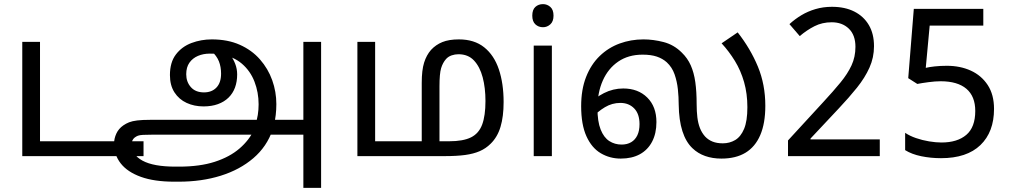

<svg xmlns="http://www.w3.org/2000/svg" viewBox="-20 -757 4896 931"><path d="M88 0V-554H174V-72H676V0Z M825 124Q728 124 663 100.5Q598 77 565.5 35.5Q533 -6 533 -60Q533 -85 544 -109Q555 -133 578 -149Q591 -158 606 -164Q621 -170 645.5 -173Q670 -176 710 -176H1457L1460 -104H721Q690 -104 673.5 -103Q657 -102 649 -99Q641 -96 633 -90Q618 -78 618 -56Q618 -7 671 22Q724 51 831 51H848Q949 51 1021.5 27.5Q1094 4 1141.5 -37Q1189 -78 1213 -130L1217 -149Q1226 -174 1230 -199.5Q1234 -225 1234 -251Q1234 -309 1214 -361Q1194 -413 1152.5 -448.5Q1111 -484 1046 -494Q1033 -496 1021.5 -496.5Q1010 -497 997 -497Q966 -497 940 -486Q914 -475 898.5 -453Q883 -431 883 -397Q883 -360 905.5 -334.5Q928 -309 969 -309Q1007 -309 1029.5 -332.5Q1052 -356 1052 -400Q1052 -433 1041.5 -459.5Q1031 -486 1005 -510L1062 -527Q1080 -512 1095.5 -492Q1111 -472 1120.5 -447.5Q1130 -423 1130 -396Q1130 -361 1119.5 -332.5Q1109 -304 1088 -283.5Q1067 -263 1036.5 -252Q1006 -241 967 -241Q922 -241 885 -258Q848 -275 826 -309Q804 -343 804 -393Q804 -455 833 -493Q862 -531 908.5 -548.5Q955 -566 1007 -566Q1084 -566 1142.5 -540Q1201 -514 1240.5 -469Q1280 -424 1300 -368Q1320 -312 1320 -252Q1320 -225 1317 -199.5Q1314 -174 1308 -150L1302 -128Q1274 -46 1208.5 10Q1143 66 1050.5 95Q958 124 846 124ZM1451 154V-554H1537V154Z M2205 -566Q2280 -566 2328 -527.5Q2376 -489 2399 -420.5Q2422 -352 2422 -262Q2422 -192 2407 -142Q2392 -92 2359 -60Q2336 -37 2306 -24Q2276 -11 2235.5 -5.5Q2195 0 2137 0H1713V-554H1799V-72H2025V-355Q2025 -417 2036.5 -453.5Q2048 -490 2070 -515Q2093 -540 2125 -553Q2157 -566 2205 -566ZM2203 -494Q2186 -494 2170 -488.5Q2154 -483 2143 -471Q2127 -453 2119 -426.5Q2111 -400 2111 -338V-72H2158Q2226 -72 2264 -91Q2302 -110 2318 -153Q2334 -196 2334 -267Q2334 -331 2320.5 -382Q2307 -433 2278.5 -463.5Q2250 -494 2203 -494Z M2656 -536V0H2568V-536ZM2613 -737Q2633 -737 2648.5 -723.5Q2664 -710 2664 -681Q2664 -653 2648.5 -639Q2633 -625 2613 -625Q2591 -625 2576 -639Q2561 -653 2561 -681Q2561 -710 2576 -723.5Q2591 -737 2613 -737Z M2990 12Q2937 12 2893 -14Q2849 -40 2823.5 -96.5Q2798 -153 2798 -242Q2798 -323 2822 -384Q2846 -445 2888 -485.5Q2930 -526 2984.5 -546Q3039 -566 3100 -566Q3148 -566 3198 -553Q3248 -540 3286 -502Q3314 -475 3329.5 -440Q3345 -405 3351.5 -359Q3358 -313 3358 -252Q3358 -217 3361.5 -188Q3365 -159 3374 -136Q3383 -113 3399 -95Q3414 -79 3435 -70.5Q3456 -62 3485 -62Q3518 -62 3545 -78Q3572 -94 3588 -132Q3604 -170 3604 -237Q3604 -303 3588 -359Q3572 -415 3543.5 -461.5Q3515 -508 3479 -547L3557 -600Q3619 -521 3655 -434Q3691 -347 3691 -244Q3691 -159 3666.5 -102Q3642 -45 3595 -16.5Q3548 12 3478 12Q3435 12 3399.5 -0.5Q3364 -13 3338 -38Q3306 -68 3289 -121Q3272 -174 3271 -250Q3271 -286 3267 -324Q3263 -362 3251 -396.5Q3239 -431 3213 -455Q3193 -473 3165 -482.5Q3137 -492 3096 -492Q3027 -492 2978 -458.5Q2929 -425 2903 -366.5Q2877 -308 2877 -232Q2877 -168 2892.5 -129Q2908 -90 2934.5 -73Q2961 -56 2994 -56Q3021 -56 3040.5 -67.5Q3060 -79 3070.5 -101Q3081 -123 3081 -155Q3081 -205 3055 -231.5Q3029 -258 2988 -258Q2948 -258 2913 -237Q2878 -216 2849 -184L2834 -248Q2864 -283 2908.5 -305.5Q2953 -328 3002 -328Q3074 -328 3118.5 -284Q3163 -240 3163 -165Q3163 -110 3142 -70Q3121 -30 3082.5 -9Q3044 12 2990 12Z M3801 -76 3972 -262Q4021 -315 4055.5 -357Q4090 -399 4109 -440Q4128 -481 4128 -530Q4128 -587 4096 -618Q4064 -649 4013 -649Q3967 -649 3929.5 -630Q3892 -611 3858 -582L3808 -640Q3834 -664 3865.5 -683Q3897 -702 3934.5 -713Q3972 -724 4014 -724Q4077 -724 4122.5 -701Q4168 -678 4193 -635.5Q4218 -593 4218 -533Q4218 -478 4196 -429Q4174 -380 4135.5 -332Q4097 -284 4047 -231L3910 -85V-81H4246V0H3801Z M4543 10Q4493 10 4447 0.5Q4401 -9 4369 -29V-113Q4391 -98 4421.5 -87.5Q4452 -77 4485 -71.5Q4518 -66 4545 -66Q4622 -66 4665.5 -103Q4709 -140 4709 -219Q4709 -290 4666 -326.5Q4623 -363 4541 -363Q4515 -363 4481.5 -358.5Q4448 -354 4428 -350L4384 -378L4411 -714H4748V-633H4488L4469 -428Q4485 -432 4512.5 -435Q4540 -438 4571 -438Q4636 -438 4687.5 -414.5Q4739 -391 4769.5 -344.5Q4800 -298 4800 -229Q4800 -117 4734 -53.5Q4668 10 4543 10Z"/></svg>

Font: tamil25
Style: Book
Weight: 400
Designer: Jelle Bosma - Monotype Design Team
Foundry: Monotype Imaging Inc.
Version: Version 2.003